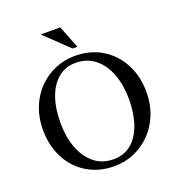

<svg xmlns="http://www.w3.org/2000/svg" viewBox="-153 -994 1051 1130"><g transform="rotate(-20 372.5 -428.5)"><path d="M372 -680Q468 -680 541 -636Q614 -592 655.5 -514Q697 -436 697 -335Q697 -261 672 -198Q647 -135 602.5 -88.5Q558 -42 499 -16Q440 10 372 10Q277 10 203.5 -34Q130 -78 89 -156Q48 -234 48 -335Q48 -409 72.5 -472Q97 -535 141.5 -581.5Q186 -628 245.5 -654Q305 -680 372 -680ZM382 -30Q447 -30 492.5 -68Q538 -106 562 -174Q586 -242 586 -333Q586 -420 560 -489.5Q534 -559 484 -599.5Q434 -640 362 -640Q299 -640 253 -602Q207 -564 183 -496Q159 -428 159 -337Q159 -250 185 -180.5Q211 -111 261 -70.5Q311 -30 382 -30ZM228 -867H350L406 -725H376Z"/></g></svg>

Font: Brygada 1918 Medium
Style: Regular
Weight: 500
Designer: Mateusz Machalski | Borys Kosmynka | Przemek Hoffer
Foundry: NIEPODLEGLA 2018
Version: Version 3.006